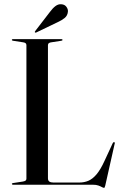

<svg xmlns="http://www.w3.org/2000/svg" viewBox="-20 -888 581 923"><path d="M274.5 -692 229 -685Q219.5 -684 215 -680.8Q210.5 -677.5 210.5 -671V-31Q210.5 -20 217.2 -15.2Q224 -10.5 236.5 -10.5H361Q385 -10.5 405 -19Q425 -27.5 443.8 -49.5Q462.5 -71.5 481.5 -112.5L522 -200Q523.5 -202.5 525 -203.8Q526.5 -205 528.5 -204.5Q531 -204.5 531.8 -202.2Q532.5 -200 531 -196L486 4Q484 11 483 13Q482 15 480 15Q476 15 469.5 11.2Q463 7.5 452.8 3.8Q442.5 0 426 0H42.5Q40 0 38.5 -1.2Q37 -2.5 37 -4Q37 -7 43 -8L88.5 -15Q98 -16.5 102.5 -19.5Q107 -22.5 107 -29V-671Q107 -677.5 102.5 -680.8Q98 -684 88.5 -685L43 -692Q37 -693 37 -696Q37 -698 38.5 -699Q40 -700 42.5 -700H275Q277.5 -700 279 -699Q280.5 -698 280.5 -696Q280.5 -693 274.5 -692ZM219.5 -830Q233.5 -849 247 -859Q260.5 -869 275 -867.5Q291 -866.5 299.2 -855.2Q307.5 -844 306.5 -832.5Q305 -813 290.8 -801.5Q276.5 -790 257.5 -781.5L154.5 -732Q153.5 -731.5 151.2 -731.2Q149 -731 148 -732.5Q147 -733.5 147.5 -735.5Q148 -737.5 149.5 -739Z"/></svg>

Font: Fraunces 96pt
Style: Regular
Weight: 400
Version: Version 1.000;[b76b70a41]